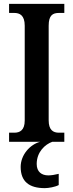

<svg xmlns="http://www.w3.org/2000/svg" viewBox="-20 -734 379 994"><path d="M27 0H188C135 14 87 68 87 130C87 206 131 240 212 240C231 240 266 234 284 224V166C264 171 245 174 230 174C196 174 170 156 170 115C170 52 214 13 251 0H313V-47H285C255 -47 232 -61 232 -111V-601C232 -655 253 -667 285 -667H313V-714H27V-667H54C82 -667 108 -655 108 -601V-110C108 -59 82 -47 54 -47H27Z"/></svg>

Font: Noto Serif Sinhala Condensed SemiBold
Style: Regular
Weight: 600
Width: 3
Designer: Jelle Bosma - Monotype Design Team
Foundry: Monotype Imaging Inc.
Version: Version 2.007